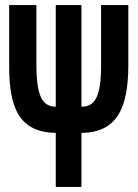

<svg xmlns="http://www.w3.org/2000/svg" viewBox="-20 -734 540 754"><path d="M199 -212V0H300V-212C439 -214 484 -308 484 -481V-714H377V-478C377 -347 349 -315 300 -315V-714H199V-315C146 -315 123 -358 123 -480V-714H16V-474C16 -310 55 -215 199 -212Z"/></svg>

Font: Noto Sans Mono ExtraCondensed SemiBold
Style: Regular
Weight: 600
Width: 2
Designer: Monotype Design Team
Foundry: Monotype Imaging Inc.
Version: Version 2.014